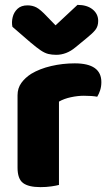

<svg xmlns="http://www.w3.org/2000/svg" viewBox="-20 -760 451 788"><path d="M222 -343V-229H52V-369Q52 -398 67.5 -419.5Q83 -441 108 -457Q143 -478 190 -489Q237 -500 287 -500Q396 -500 396 -423Q396 -405 391 -389.5Q386 -374 379 -363Q369 -365 355 -366Q341 -367 324 -367Q299 -367 271 -361Q243 -355 222 -343ZM52 -264H222V-1Q211 2 190.5 5Q170 8 146 8Q97 8 74.5 -9Q52 -26 52 -72ZM174 -691 208 -656 298 -740Q337 -740 360 -721.5Q383 -703 383 -674Q383 -652 371.5 -637.5Q360 -623 335 -603L290 -566Q271 -550 251 -542.5Q231 -535 211 -535Q193 -535 178.5 -538.5Q164 -542 147.5 -553Q131 -564 105 -586L31 -650Q27 -669 32 -689.5Q37 -710 52 -724Q67 -738 93 -738Q113 -738 129.5 -729.5Q146 -721 174 -691Z"/></svg>

Font: Baloo Bhaijaan 2 ExtraBold
Style: Regular
Weight: 800
Designer: Sanskriti Dholi, Noopur Datye and Ek Type
Foundry: Ek Type
Version: Version 1.701